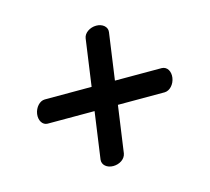

<svg xmlns="http://www.w3.org/2000/svg" viewBox="-78 -643 730 669"><g transform="rotate(-15 287.0 -309.0)"><path d="M492.1 -266.9C510.9 -267.4 527.8 -286.3 531 -309C534.1 -331.1 523.9 -350.3 504 -351C502.9 -351.1 427.3 -351.1 335 -351.1C347.6 -440.5 358.7 -520 358.7 -520C361.3 -538.6 343.9 -553 321.3 -553C298.7 -553 277.2 -538.8 274.6 -520L250.9 -351.1C161.4 -351 81.9 -351 81.9 -351C63.2 -351 46.2 -331.5 43 -309C39.8 -286.4 51.2 -266.9 70.1 -266.9H239L215.3 -97.9C213.2 -79.1 230 -65 252.7 -65C274.9 -65 295.8 -77.8 299.4 -97.9C299.6 -99 310.3 -174.6 323.2 -266.9Z"/></g></svg>

Font: Hi.
Style: Bold
Weight: 400
Designer: Mew Too, Robert Jablonski
Foundry: Cannot Into Space Fonts
Version: Version 1.996